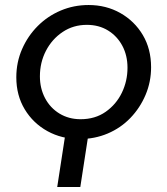

<svg xmlns="http://www.w3.org/2000/svg" viewBox="-20 -542 666 765"><path d="M208 203 240 -5H332L300 203ZM297 12Q226 12 169 -19.5Q112 -51 78.5 -106.5Q45 -162 45 -234Q45 -294 68 -346.5Q91 -399 130.5 -438.5Q170 -478 222 -500Q274 -522 333 -522Q403 -522 459.5 -490Q516 -458 549 -402.5Q582 -347 582 -274Q582 -216 560 -164Q538 -112 499.5 -72Q461 -32 409 -10Q357 12 297 12ZM301 -67Q359 -67 401 -96.5Q443 -126 465.5 -172.5Q488 -219 488 -272Q488 -321 467.5 -359.5Q447 -398 410.5 -420.5Q374 -443 326 -443Q272 -443 229.5 -414.5Q187 -386 163 -339.5Q139 -293 139 -238Q139 -190 159.5 -151Q180 -112 217 -89.5Q254 -67 301 -67Z"/></svg>

Font: MuseoModerno
Style: Italic
Weight: 400
Italic angle: -9°
Designer: Pablo Cosgaya, Héctor Gatti, Marcela Romero, and the Authors of The MuseoModerno Project.
Foundry: Omnibus-Type Team
Version: Version 1.003